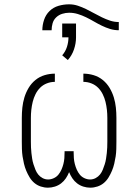

<svg xmlns="http://www.w3.org/2000/svg" viewBox="-20 -861 640 889"><path d="M202 8Q185 8 168.5 2.5Q152 -3 139 -14Q126 -25 117 -40Q108 -55 101.5 -70.5Q95 -86 91 -103Q87 -120 84.5 -136.5Q82 -153 81.5 -170.5Q81 -188 81 -205V-315Q81 -339 83.5 -363Q86 -387 93 -410Q100 -433 112.5 -454Q125 -475 144 -490.5Q163 -506 186.5 -513Q210 -520 234 -520V-482Q215 -482 197 -475Q179 -468 166 -455Q153 -442 144.5 -425Q136 -408 131.5 -389.5Q127 -371 125 -352.5Q123 -334 123 -315V-205Q123 -192 123.5 -178.5Q124 -165 125.5 -152Q127 -139 129 -126Q131 -113 135 -100.5Q139 -88 144 -75.5Q149 -63 157 -53Q165 -43 177 -36.5Q189 -30 203 -30Q216 -30 229 -36Q242 -42 250.5 -52.5Q259 -63 264.5 -75.5Q270 -88 273.5 -101.5Q277 -115 278 -128.5Q279 -142 279 -156V-161H321V-156Q321 -142 322 -128.5Q323 -115 326.5 -101.5Q330 -88 335.5 -75.5Q341 -63 349.5 -52.5Q358 -42 371 -36Q384 -30 397 -30Q411 -30 423 -36.5Q435 -43 443 -53Q451 -63 456 -75.5Q461 -88 465 -100.5Q469 -113 471 -126Q473 -139 474.5 -152Q476 -165 476.5 -178.5Q477 -192 477 -205V-315Q477 -334 475 -352.5Q473 -371 468.5 -389.5Q464 -408 455.5 -425Q447 -442 434 -455Q421 -468 403 -475Q385 -482 366 -482V-520Q390 -520 413.5 -513Q437 -506 456 -490.5Q475 -475 487.5 -454Q500 -433 507 -410Q514 -387 516.5 -363Q519 -339 519 -315V-205Q519 -188 518.5 -170.5Q518 -153 515.5 -136.5Q513 -120 509 -103Q505 -86 498.5 -70.5Q492 -55 483 -40Q474 -25 461 -14Q448 -3 431.5 2.5Q415 8 398 8Q382 8 366 3Q350 -2 337 -12Q324 -22 315 -35.5Q306 -49 300 -64Q294 -49 285 -35.5Q276 -22 263 -12Q250 -2 234 3Q218 8 202 8ZM176 -721Q176 -745 184 -769Q192 -793 209.5 -810Q227 -827 251 -834Q275 -841 300 -841Q321 -841 340.5 -834.5Q360 -828 378.5 -819Q397 -810 415 -800Q433 -790 451.5 -781Q470 -772 489.5 -765.5Q509 -759 530 -759V-721Q509 -721 489.5 -727Q470 -733 451.5 -742Q433 -751 415 -761.5Q397 -772 378.5 -781Q360 -790 340.5 -796Q321 -802 300 -802Q284 -802 268 -797Q252 -792 240 -780.5Q228 -769 223.5 -753Q219 -737 219 -721ZM294 -583 268 -605Q283 -622 290 -644Q297 -666 297 -688H268V-752H332V-688Q332 -660 322.5 -632Q313 -604 294 -583Z"/></svg>

Font: Iosevka SS04 XLt Ex
Style: Regular
Weight: 200
Width: 7
Monospace: yes
Designer: Belleve Invis
Foundry: Belleve Invis
Version: Version 19.0.0; ttfautohint (v1.8.4)